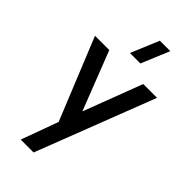

<svg xmlns="http://www.w3.org/2000/svg" viewBox="-315 -875 1189 1189"><g transform="rotate(45 279.5 -281.0)"><path d="M253.8 240H141L245.2 -45.3L247 38.7L11.7 -540H136.8L303.8 -111.8H271.8L434.3 -540H555.2ZM240.2 -617.5H331.8L408.9 -802.5H317.4Z"/></g></svg>

Font: Manrope Variable Light
Style: Regular
Weight: 200
Designer: Mikhail Sharanda
Foundry: Mikhail Sharanda
Version: Version 4.505